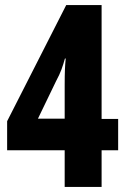

<svg xmlns="http://www.w3.org/2000/svg" viewBox="-20 -734 501 754"><path d="M234 -144H8V-258L240 -714H379V-267H444V-144H379V0H234ZM234 -268V-398Q234 -439 235 -461.5Q236 -484 238 -504H235Q229 -482 221.5 -461.5Q214 -441 200 -415L129 -268Z"/></svg>

Font: Noto Sans Gurmukhi ExtraCondensed ExtraBold
Style: Regular
Weight: 800
Width: 2
Designer: Jelle Bosma - Monotype Design Team
Foundry: Monotype Imaging Inc.
Version: Version 2.004; ttfautohint (v1.8.4.7-5d5b)